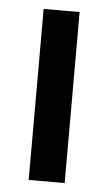

<svg xmlns="http://www.w3.org/2000/svg" viewBox="-44 -554 330 585"><g transform="rotate(5 121.0 -261.5)"><path d="M176 -523H66V0H176Z"/></g></svg>

Font: RT Raleway SemiBold
Style: Regular
Weight: 400
Designer: Matt McInerney, Pablo Impallari, Rodrigo Fuenzalida — Edited by Milan Moffatt in April 2016
Foundry: Matt McInerney, Pablo Impallari, Rodrigo Fuenzalida — Edited by Milan Moffatt in April 2016
Version: Version 3.001